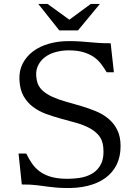

<svg xmlns="http://www.w3.org/2000/svg" viewBox="-20 -933 699 964"><path d="M300.8 -35.6Q341.3 -34.2 379.2 -39.8Q417 -45.4 445.3 -63Q473.6 -80.6 488.5 -112.3Q503.4 -144 498.5 -194.3Q495.1 -230.5 475.6 -253.4Q456.1 -276.4 426.5 -291.5Q397 -306.6 360.4 -316.9Q323.7 -327.1 285.6 -337.4Q247.6 -347.7 211.2 -361.1Q174.8 -374.5 146 -396Q117.2 -417.5 98.6 -450Q80.1 -482.4 77.6 -530.8Q75.2 -577.6 94 -614Q112.8 -650.4 146.5 -675.5Q180.2 -700.7 226.1 -713.6Q272 -726.6 324.7 -726.6Q359.4 -726.6 383.1 -724.9Q406.7 -723.1 428.7 -721.2Q450.7 -719.2 475.1 -717.5Q499.5 -715.8 535.6 -715.8L551.8 -570.3H515.6Q502.4 -592.3 487.3 -612.3Q472.2 -632.3 450.4 -647.2Q428.7 -662.1 398.4 -671.1Q368.2 -680.2 324.7 -680.2Q292.5 -680.2 260.7 -671.9Q229 -663.6 205.1 -645.5Q181.2 -627.4 168.9 -599.1Q156.7 -570.8 164.6 -530.8Q170.4 -500 191.7 -480.2Q212.9 -460.4 243.7 -446.5Q274.4 -432.6 311.5 -422.4Q348.6 -412.1 386.7 -400.9Q424.8 -389.6 460.4 -375Q496.1 -360.4 523.9 -337.4Q551.8 -314.5 568.6 -281Q585.4 -247.6 585.4 -199.2Q585.4 -147.5 566.2 -107.4Q546.9 -67.4 510.3 -40.3Q473.6 -13.2 420.9 0Q368.2 13.2 300.8 10.7Q277.8 10.3 259.8 8.5Q241.7 6.8 226.3 4.9Q210.9 2.9 196.5 1Q182.1 -1 166.3 -2.9Q150.4 -4.9 131.8 -5.9Q113.3 -6.8 89.4 -6.8L73.2 -162.1H111.8Q124.5 -136.2 139.4 -114Q154.3 -91.8 175.8 -75Q197.3 -58.1 227.3 -47.9Q257.3 -37.6 300.8 -35.6ZM328.1 -834 435.5 -913.1H481.4L371.6 -780.3H277.8L172.4 -913.1H219.2Z"/></svg>

Font: Arian AMU Serif
Style: Regular
Weight: 400
Designer: Ruben Hakobyan (Tarumian)
Foundry: Ruben Hakobyan (Tarumian)
Version: Version 1.002